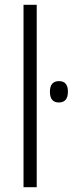

<svg xmlns="http://www.w3.org/2000/svg" viewBox="-20 -780 303 800"><path d="M133 0H78V-760H133ZM226 -442Q188 -442 188 -398Q188 -353 225 -353Q263 -353 263 -398Q263 -442 226 -442Z"/></svg>

Font: Noto Sans UI SemiCondensed Light
Style: Regular
Weight: 300
Width: 4
Designer: Monotype Design Team
Foundry: Monotype Imaging Inc.
Version: Version 1.901